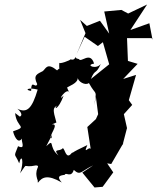

<svg xmlns="http://www.w3.org/2000/svg" viewBox="-20 -797 696 851"><path d="M319 -538C310 -554 318 -526 292 -534C295 -531 240 -510 243 -520C240 -476 250 -503 233 -485C189 -521 184 -494 170 -482C146 -469 125 -465 145 -424C137 -402 118 -449 118 -394C88 -398 103 -411 147 -400C122 -316 100 -294 57 -315C57 -315 88 -290 68 -280L47 -296C53 -229 106 -238 38 -215C40 -202 58 -154 77 -183C73 -171 96 -132 60 -149C39 -95 45 -122 65 -73C76 -122 88 -79 69 -29C108 -83 74 -50 140 -64C165 -61 126 -50 148 5C193 -27 140 -24 148 13C167 -12 190 -25 254 12C221 -24 264 -19 268 -23C271 -35 296 -7 307 -44C337 -16 339 -39 393 -64L345 -32L399 34L435 31L482 -33L455 -73L473 -70L527 -163L523 -153L542 -226L543 -229L529 -291L566 -332L551 -353L583 -465L526 -447L590 -514L547 -527L543 -628H652L656 -621L642 -694L558 -664L632 -777L548 -737L518 -753L442 -746L464 -648L423 -705L365 -682L335 -709L359 -650L319 -556L355 -634L414 -593L436 -610L464 -512L383 -447C402 -494 404 -463 427 -514C407 -486 355 -509 397 -515C380 -572 339 -517 330 -535ZM405 -368 415 -291 405 -269 367 -234 384 -124C385 -168 344 -99 367 -154C281 -113 320 -128 298 -119C272 -85 268 -140 258 -140C244 -123 213 -141 239 -108C192 -146 225 -186 185 -149C217 -207 212 -213 208 -184C191 -191 247 -250 210 -246L230 -254C213 -313 215 -318 233 -329C215 -311 238 -308 262 -373C228 -338 278 -418 290 -384C258 -431 295 -435 260 -399C285 -417 329 -427 324 -455C324 -436 358 -416 374 -429C408 -367 409 -406 398 -331Z"/></svg>

Font: Asimov Aggro
Style: CondIt
Weight: 500
Designer: Google
Version: Version 2.000980; 2014